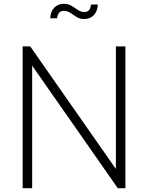

<svg xmlns="http://www.w3.org/2000/svg" viewBox="-20 -989 778 1009"><path d="M99 0H149V-644L599 0H639V-745H589V-101L139 -745H99ZM423 -889Q454 -889 473.5 -910Q493 -931 494 -965H458Q455 -926 424 -926Q405 -926 389 -937Q373 -948 356 -958.5Q339 -969 315 -969Q284 -969 264.5 -948Q245 -927 244 -893H280Q282 -913 291.5 -922.5Q301 -932 314 -932Q334 -932 349.5 -921.5Q365 -911 382 -900Q399 -889 423 -889Z"/></svg>

Font: Plus Jakarta Sans ExtraLight
Style: Regular
Weight: 200
Designer: Gumpita Rahayu
Foundry: Tokotype
Version: Version 2.004; ttfautohint (v1.8.3)